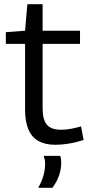

<svg xmlns="http://www.w3.org/2000/svg" viewBox="-20 -683 428 919"><path d="M245 10Q196 10 163.5 -8.5Q131 -27 115.5 -64.5Q100 -102 100 -158V-473H8V-529L100 -536L111 -663H184V-536H363V-473H184V-164Q184 -110 204.5 -86Q225 -62 272 -62Q296 -62 320 -66.5Q344 -71 368 -78L380 -13Q343 -1 309 4.5Q275 10 245 10ZM163 216Q180 186 188 157Q196 128 196 101Q196 90 194 80.5Q192 71 189 63H268Q271 70 272 78.5Q273 87 273 96Q273 118 268 139Q263 160 253.5 179Q244 198 231 216Z"/></svg>

Font: Georama ExtraCondensed Thin
Style: Regular
Weight: 400
Version: Version 1.001